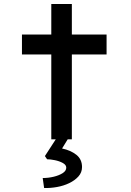

<svg xmlns="http://www.w3.org/2000/svg" viewBox="-20 -698 658 962"><path d="M237 0V-678H340V0ZM90 -425V-525H514V-425ZM201 244 194 194Q222 194 249 187.5Q276 181 294 169.5Q312 158 312 142Q312 128 294.5 118.5Q277 109 254.5 104.5Q232 100 216 100L205 84L275 -24H334L291 46Q334 55 362.5 77.5Q391 100 391 139Q391 166 373 186Q355 206 327 219.5Q299 233 265.5 239Q232 245 201 244Z"/></svg>

Font: Lexend Mega
Style: Regular
Weight: 400
Designer: Bonnie Shaver-Troup, Thomas Jockin
Foundry: Lexend
Version: Version 1.007